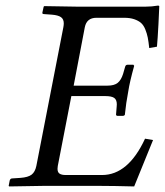

<svg xmlns="http://www.w3.org/2000/svg" viewBox="-20 -669 593 691"><path d="M553.2 -646Q553.2 -636.7 550.3 -582.3Q547.4 -527.8 544.9 -501L517.1 -496.1Q514.6 -519.5 511.7 -534.2Q508.8 -548.8 502.7 -563.7Q496.6 -578.6 487.3 -586.7Q478 -594.7 462.9 -599.9Q447.8 -605 426.8 -605H327.1Q292 -605 285.2 -570.8L245.1 -360.8H367.2Q391.1 -360.8 403.6 -370.8Q416 -380.9 422.9 -402.8L430.2 -428.2Q432.1 -436 439 -436H460L462.9 -432.1Q446.8 -374 441.9 -341.8Q433.6 -298.8 429.2 -254.9L423.8 -252H402.8Q399.4 -252 398.2 -254.6Q397 -257.3 397.9 -259.8L399.9 -285.2Q400.4 -288.1 400.4 -293.5Q400.4 -310.1 390.9 -316.7Q381.3 -323.2 358.9 -323.2H236.8L188 -71.8Q187 -64 187 -61.5Q187 -48.8 194.6 -43.9Q202.1 -39.1 216.8 -39.1H347.2Q441.4 -39.1 502 -169.9L530.8 -165L462.9 2Q386.7 0 340.8 0H134.8Q103 0 13.2 2L11.2 0L15.1 -20Q17.6 -26.9 23.9 -26.9L53.2 -28.8Q81.1 -30.8 93.8 -40.5Q106.4 -50.3 110.8 -71.8L208 -570.8Q209.5 -579.1 209.5 -585Q209.5 -600.1 199.5 -607.2Q189.5 -614.3 167 -616.2L139.2 -618.2Q130.4 -618.2 132.8 -625L137.2 -645L139.2 -647Q229 -645 259.8 -645H502.9Q525.9 -645 548.8 -648.9Q553.2 -648.9 553.2 -646Z"/></svg>

Font: Linux Libertine G
Style: Italic
Weight: 400
Italic angle: -12°
Designer: Philipp H. Poll
Foundry: Philipp H. Poll
Version: Version 5.1.3